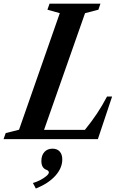

<svg xmlns="http://www.w3.org/2000/svg" viewBox="-75 -782 666 1079"><path d="M-55 0 -43 -34 32 -53 261 -708 191.5 -727.5 203.5 -761.5H489.5L478 -727.5L403 -708L172.5 -52H402Q440 -99 469.8 -143.5Q499.5 -188 526.5 -239.5H555L475 0ZM126.5 277.5 110 246.5Q131 240.5 151.5 229.8Q172 219 185.8 207.2Q199.5 195.5 199.5 187Q199.5 177.5 186.5 172.5Q157.5 162.5 157.5 122.5Q157.5 91 174.5 72.2Q191.5 53.5 220 53.5Q246 53.5 260.5 69.5Q275 85.5 275 114Q275 162.5 235.8 206Q196.5 249.5 126.5 277.5Z"/></svg>

Font: Libre Caslon Condensed Bold
Style: Italic
Weight: 700
Italic angle: -22.583°
Designer: Pablo Impallari, Rodrigo Fuenzalida, Katja Schimmel, Ertekin Erdin
Foundry: Pablo Impallari, Rodrigo Fuenzalida
Version: Version 2.000; ttfautohint (v1.8.4.7-5d5b);gftools[0.9.33]